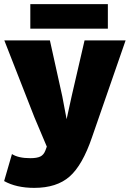

<svg xmlns="http://www.w3.org/2000/svg" viewBox="-24 -696 629 931"><path d="M499 -676V-557H123V-676ZM585 -500 422 -30Q376 105 313.5 160Q251 215 142 215Q55 215 -4 182L34 51Q65 71 123 71Q155 71 171.5 63Q188 55 196 34L203 15L143 -127L-3 -500H218L278 -229L299 -118L324 -232L386 -500Z"/></svg>

Font: Elaine Sans ExtraBold
Style: Regular
Weight: 800
Designer: Wei Huang
Foundry: Wei Huang
Version: Version 2.001;December 24, 2019;FontCreator 12.0.0.2547 64-b